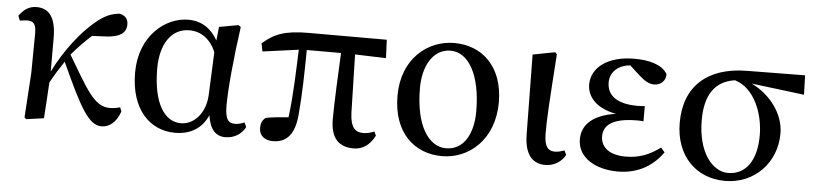

<svg xmlns="http://www.w3.org/2000/svg" viewBox="-38 -732 3982 938"><g transform="rotate(5 1952.5 -263.0)"><path d="M559 -86C548 -82 530 -78 508 -78C431 -78 390 -162 295 -321C327 -359 359 -392 392 -421L470 -425C527 -430 559 -449 559 -492C559 -523 540 -536 517 -541C477 -537 445 -525 400 -487C333 -432 258 -335 206 -230V-394C206 -496 171 -538 110 -538C70 -538 45 -516 25 -488L34 -465C44 -466 60 -469 70 -469C103 -469 114 -452 114 -409L112 -214L98 4L107 12L193 0C196 -40 201 -122 204 -176C227 -219 247 -249 270 -284C372 -58 415 15 477 15C512 15 548 -10 567 -66Z M985 -185C981 -93 925 -34 861 -34C781 -34 723 -120 723 -291C723 -410 775 -490 864 -490C920 -490 967 -458 994 -394ZM1171 -65C1156 -59 1142 -54 1125 -54C1092 -54 1076 -73 1076 -139C1076 -221 1090 -369 1112 -528L1100 -536L1006 -519L999 -452C966 -510 918 -541 854 -541C741 -541 617 -441 617 -261C617 -80 714 15 836 15C912 15 967 -18 997 -85C1007 -15 1037 15 1083 15C1131 15 1164 -11 1181 -43Z M1680 -443 1832 -438 1828 -528H1444C1330 -528 1276 -507 1220 -457L1228 -418L1404 -442C1400 -337 1397 -221 1383 -109C1345 -106 1292 -101 1272 -96C1256 -84 1249 -69 1249 -44C1249 -7 1277 14 1316 14C1385 14 1423 -30 1431 -127C1440 -225 1442 -339 1443 -444H1611C1606 -345 1599 -192 1599 -119C1599 -25 1640 15 1712 15C1757 15 1790 -8 1816 -56L1807 -76C1789 -69 1772 -64 1753 -64C1713 -64 1690 -86 1687 -157Z M2146 15C2276 15 2400 -86 2400 -271C2400 -445 2296 -541 2159 -541C2027 -541 1904 -441 1904 -261C1904 -76 2013 15 2146 15ZM2162 -25C2079 -25 2010 -119 2010 -308C2010 -417 2059 -502 2144 -502C2231 -502 2294 -397 2294 -217C2294 -109 2250 -25 2162 -25Z M2653 14C2699 14 2735 -14 2750 -44L2740 -65C2726 -60 2710 -55 2694 -55C2662 -55 2642 -72 2641 -135C2640 -209 2646 -295 2662 -530L2653 -539L2544 -518L2549 -127C2550 -30 2588 14 2653 14Z M3209 -120C3156 -81 3106 -61 3040 -61C2963 -61 2917 -94 2917 -151C2917 -200 2954 -242 3082 -242C3089 -242 3100 -242 3112 -240V-315C3101 -314 3085 -313 3076 -313C2977 -313 2926 -350 2926 -415C2926 -470 2971 -503 3024 -507L3072 -463C3102 -436 3124 -424 3148 -424C3183 -424 3206 -451 3204 -480C3177 -526 3111 -541 3041 -541C2912 -541 2832 -480 2832 -397C2832 -339 2874 -284 2975 -265C2866 -249 2810 -200 2810 -126C2810 -36 2899 15 3007 15C3117 15 3185 -38 3228 -98Z M3545 -25C3468 -25 3395 -114 3395 -272C3395 -391 3440 -465 3540 -479C3637 -450 3684 -328 3684 -221C3684 -92 3628 -25 3545 -25ZM3882 -438 3879 -533 3592 -530C3402 -528 3289 -429 3289 -250C3289 -87 3391 15 3534 15C3678 15 3784 -96 3784 -239C3784 -336 3714 -426 3623 -470Z"/></g></svg>

Font: Source Han Serif CN SemiBold
Style: Regular
Weight: 600
Designer: Ryoko NISHIZUKA 西塚涼子 (kana & ideographs); Frank Grießhammer (Latin, Greek & Cyrillic); Wenlong ZHANG 张文龙 (bopomofo); San
Foundry: Adobe Systems Incorporated
Version: Version 1.000;PS 1;hotconv 16.6.53;makeotf.lib2.5.65590